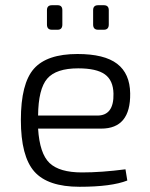

<svg xmlns="http://www.w3.org/2000/svg" viewBox="-20 -704 574 736"><path d="M201 -590H179Q160 -590 160 -610V-665Q160 -684 179 -684H201Q219 -684 219 -665V-610Q219 -590 201 -590ZM378 -590H356Q337 -590 337 -610V-665Q337 -684 356 -684H378Q397 -684 397 -665V-610Q397 -590 378 -590ZM368 -211H126Q132 -115 170 -79Q208 -43 294 -43Q369 -43 461 -55L468 -12Q407 12 285 12Q163 12 111.5 -46.5Q60 -105 60 -244Q60 -384 110 -440.5Q160 -497 277 -497Q380 -497 429 -459.5Q478 -422 479 -346Q481 -211 368 -211ZM126 -261H353Q417 -261 415 -345Q414 -396 382 -419Q350 -442 280 -442Q195 -442 161 -402.5Q127 -363 126 -261Z"/></svg>

Font: Exo 2.0 Light
Style: Regular
Weight: 300
Designer: Natanael Gama
Version: Version 1.001;PS 001.001;hotconv 1.0.70;makeotf.lib2.5.58329